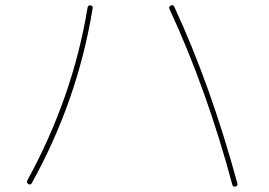

<svg xmlns="http://www.w3.org/2000/svg" viewBox="-20 -721 1040 742"><path d="M877.9 -6.8Q779.3 -375 634.8 -686.5Q630.9 -695.3 640.1 -699.7Q649.4 -704.1 653.3 -695.3Q793.9 -392.6 897.5 -11.7Q899.4 -2 889.6 0Q879.9 2 877.9 -6.8ZM89.8 -9.8Q81.1 -14.6 85.9 -24.4Q261.7 -345.7 318.4 -691.4Q320.3 -702.1 330.1 -700.2Q339.8 -698.2 337.9 -688.5Q280.3 -333 102.5 -12.7Q97.7 -4.9 89.8 -9.8Z"/></svg>

Font: Rounded Mgen+ 1mn thin
Style: Regular
Weight: 100
Designer: [Source Han Sans]
Ryoko NISHIZUKA  (kana & ideographs); Paul D. Hunt (Latin, Greek & Cyrillic); Wenlong ZHANG  (bopomofo
Version: Version 1.059.20150602